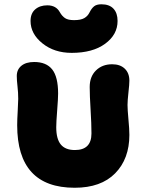

<svg xmlns="http://www.w3.org/2000/svg" viewBox="-20 -925 699 905"><path d="M317.9 -675.8Q235.8 -675.8 179.9 -720.7Q124 -765.6 124 -826.2Q124 -861.8 146 -880.9Q168 -899.9 203.1 -899.9Q244.6 -899.9 262.2 -867.2Q272.5 -849.1 286.6 -839.6Q300.8 -830.1 329.1 -830.1Q360.8 -830.1 377.2 -839.6Q393.6 -849.1 401.9 -866.2Q411.6 -885.7 423.6 -895.3Q435.5 -904.8 458 -904.8Q495.6 -904.8 514.9 -884Q534.2 -863.3 534.2 -826.2Q534.2 -761.7 475.6 -718.8Q417 -675.8 317.9 -675.8ZM332 -40Q61 -40 61 -335Q61 -359.9 63.5 -402.6Q65.9 -445.3 65.9 -459Q65.9 -488.8 62.5 -517.6Q59.1 -546.4 59.1 -566.9Q59.1 -597.2 80.8 -615Q102.5 -632.8 141.1 -632.8Q198.2 -632.8 226.1 -597.7Q253.9 -562.5 253.9 -483.9Q253.9 -460.9 249.5 -404.8Q245.1 -348.6 245.1 -325.2Q245.1 -270 266.6 -243.9Q288.1 -217.8 333 -217.8Q411.1 -217.8 411.1 -295.9Q411.1 -340.8 407 -407.7Q402.8 -474.6 402.8 -515.1Q402.8 -564 432.4 -593Q461.9 -622.1 508.8 -622.1Q546.4 -622.1 568.1 -601.3Q589.8 -580.6 589.8 -544.9Q589.8 -527.3 585.4 -489Q581.1 -450.7 581.1 -430.2Q581.1 -408.2 585.4 -362.3Q589.8 -316.4 589.8 -289.1Q589.8 -176.3 522.9 -108.2Q456.1 -40 332 -40Z"/></svg>

Font: Shantell Sans Irregular
Style: Regular
Weight: 800
Designer: Stephen Nixon, Anya Danilova, Shantell Martin
Foundry: Arrow Type
Version: Version 1.006;[9816181b4]